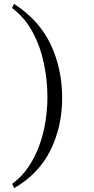

<svg xmlns="http://www.w3.org/2000/svg" viewBox="-20 -872 490 1004"><path d="M305 -359Q305 -211 244.5 -87.5Q184 36 54 112L44 89Q95 52 130 -1Q165 -54 187 -115.5Q209 -177 218.5 -241.5Q228 -306 228 -365Q228 -448 210.5 -535.5Q193 -623 152.5 -700.5Q112 -778 43 -830L53 -852Q184 -768 244.5 -640.5Q305 -513 305 -359Z"/></svg>

Font: Kaisei Opti
Style: Regular
Weight: 400
Designer: Font-Kai, 金井和夫
Foundry: KAZUO KANAI
Version: Version 5.003